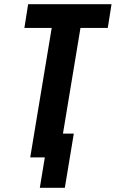

<svg xmlns="http://www.w3.org/2000/svg" viewBox="-20 -755 555 921"><path d="M171 146 195 0H125L228 -621H97L115 -735H515L497 -621H366L282 -114H334L291 146Z"/></svg>

Font: Iosevka Heavy
Style: Italic
Weight: 900
Italic angle: -9°
Monospace: yes
Designer: Belleve Invis
Foundry: Belleve Invis
Version: Version 32.5.0; ttfautohint (v1.8.4)